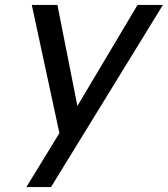

<svg xmlns="http://www.w3.org/2000/svg" viewBox="-20 -569 681 779"><path d="M221 -29 109 -549H213L294 -139L538 -549H641L187 190H87Z"/></svg>

Font: Involve Medium Oblique
Style: Italic
Weight: 500
Italic angle: -10.5°
Designer: Stefan Peev
Foundry: Context Ltd.
Version: Version 1.001